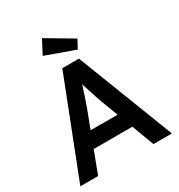

<svg xmlns="http://www.w3.org/2000/svg" viewBox="-212 -1068 1124 1208"><g transform="rotate(-30 349.5 -464.0)"><path d="M17 0 290 -700H411L682 0H548L488 -161H207L146 0ZM296 -396 249 -273H445L397 -400Q393 -411 384.5 -437Q376 -463 366 -493.5Q356 -524 348 -550Q336 -512 321.5 -469Q307 -426 296 -396ZM433 -753 222 -829 274 -928 466 -814Z"/></g></svg>

Font: Readex Pro Medium
Style: Regular
Weight: 500
Designer: Bonnie Shaver-Troup, Thomas Jockin
Foundry: Lexend
Version: Version 1.204; ttfautohint (v1.8.4.7-5d5b)